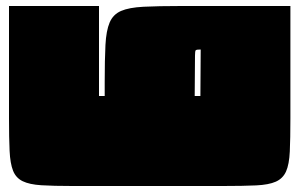

<svg xmlns="http://www.w3.org/2000/svg" viewBox="-20 -620 998 640"><path d="M584 -600H948V-225Q948 -158 946 -115Q944 -72 933.5 -48.5Q923 -25 899.5 -14.5Q876 -4 833.5 -2Q791 0 723 0H221Q158 0 118 -2.5Q78 -5 55.5 -16Q33 -27 23.5 -51Q14 -75 12 -117Q10 -159 10 -225V-600H310V-300H329V-345Q329 -422 331.5 -470Q334 -518 345.5 -545Q357 -572 383.5 -583.5Q410 -595 458.5 -597.5Q507 -600 584 -600ZM630 -435 629 -300H648L649 -455Q635 -455 632.5 -452.5Q630 -450 630 -435Z"/></svg>

Font: Badeen Display
Style: Regular
Weight: 400
Version: Version 1.000; ttfautohint (v1.8.4.7-5d5b)